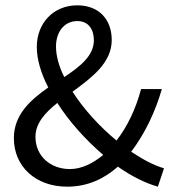

<svg xmlns="http://www.w3.org/2000/svg" viewBox="-20 -688 650 720"><path d="M190 -514C190 -568 221 -609 270 -609C314 -609 332 -575 332 -537C332 -479 281 -439 221 -399C201 -439 190 -478 190 -514ZM232 12C309 12 371 -18 422 -63C475 -26 526 -1 572 12L595 -57C559 -67 517 -89 472 -119C524 -188 562 -268 587 -354H509C489 -279 458 -214 417 -161C355 -212 295 -277 252 -344C324 -397 399 -452 399 -538C399 -615 351 -668 270 -668C179 -668 118 -600 118 -512C118 -465 134 -412 161 -360C94 -313 32 -258 32 -170C32 -64 113 12 232 12ZM113 -175C113 -226 149 -265 195 -302C240 -231 302 -163 367 -107C328 -75 286 -54 242 -54C170 -54 113 -102 113 -175Z"/></svg>

Font: SSansPro
Style: Regular
Weight: 400
Designer: Paul D. Hunt
Foundry: Adobe Systems Incorporated
Version: Version 3.006;hotconv 1.0.111;makeotfexe 2.5.65597